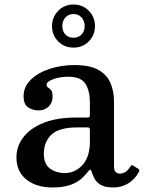

<svg xmlns="http://www.w3.org/2000/svg" viewBox="-20 -817 635 847"><path d="M52.5 -123Q52.5 -171.5 82.8 -211.2Q113 -251 171.8 -274.8Q230.5 -298.5 316.5 -298.5H363.5Q372 -298.5 374.2 -300.5Q376.5 -302.5 376.5 -311.5V-367Q376.5 -415.5 357 -447Q337.5 -478.5 281 -478.5Q245 -478.5 215.2 -467.8Q185.5 -457 185.5 -443.5Q185.5 -435 192.2 -430.8Q199 -426.5 205.5 -418.8Q212 -411 212 -391Q212 -364 194.8 -347Q177.5 -330 150 -330Q123.5 -330 103.8 -343.8Q84 -357.5 84 -391.5Q84 -434.5 116 -465.5Q148 -496.5 199.2 -513.2Q250.5 -530 307.5 -530Q377.5 -530 415.5 -507.8Q453.5 -485.5 468.2 -448.8Q483 -412 483 -368.5V-80Q483 -65 490.8 -58Q498.5 -51 509 -51Q519.5 -51 531.2 -57Q543 -63 555.5 -83Q560.5 -91.5 567 -86.5L590.5 -72Q597 -67.5 593.5 -60Q576 -26.5 546.2 -8.2Q516.5 10 481 10H480.5Q443 10 423.8 -1.8Q404.5 -13.5 396.5 -29.8Q388.5 -46 384.5 -58.5Q381.5 -68.5 378.2 -68.5Q375 -68.5 368 -59.5Q359 -47.5 341.8 -31Q324.5 -14.5 293.2 -2.2Q262 10 210.5 10Q141 10 96.8 -24.8Q52.5 -59.5 52.5 -123ZM173.5 -138.5Q173.5 -92.5 201 -73Q228.5 -53.5 264 -53.5Q312 -53.5 344.2 -89.5Q376.5 -125.5 376.5 -191V-245Q376.5 -255 366.5 -255H321Q241.5 -255 207.5 -223.5Q173.5 -192 173.5 -138.5ZM304 -607Q263.5 -607 236.5 -634.5Q209.5 -662 209.5 -701.5Q209.5 -741 236.5 -769Q263.5 -797 304 -797Q345 -797 372 -769.2Q399 -741.5 399 -701.5Q399 -662 371.8 -634.5Q344.5 -607 304 -607ZM304 -650.5Q326 -650.5 339.8 -664.8Q353.5 -679 353.5 -701.5Q353.5 -725 339.8 -740Q326 -755 304 -755Q282 -755 268.5 -740Q255 -725 255 -701.5Q255 -679 268.5 -664.8Q282 -650.5 304 -650.5Z"/></svg>

Font: Besley* Medium
Style: Regular
Weight: 500
Designer: Owen Earl
Foundry: indestructible type*
Version: Version 3.000; ttfautohint (v1.8.3)